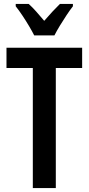

<svg xmlns="http://www.w3.org/2000/svg" viewBox="-20 -957 451 977"><path d="M264 0H147V-611H13V-714H398V-611H264ZM154 -777Q144 -797 128 -824Q112 -851 94 -878Q76 -905 60 -925V-937H126Q144 -921 164 -898.5Q184 -876 205 -851Q229 -879 246.5 -897.5Q264 -916 285 -937H351V-925Q336 -906 318.5 -879.5Q301 -853 284.5 -826Q268 -799 257 -777Z"/></svg>

Font: Noto Sans Lao UI ExtCond SemBd
Style: Regular
Weight: 600
Width: 2
Designer: Monotype Design Team
Foundry: Monotype Imaging Inc.
Version: Version 2.000; ttfautohint (v1.8.4.7-5d5b)